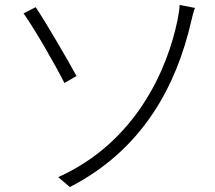

<svg xmlns="http://www.w3.org/2000/svg" viewBox="-20 -739 866 775"><path d="M75 -685C119 -624 206 -472 240 -404L289 -432C255 -494 166 -648 124 -710ZM215 -24 262 16C558 -136 693 -396 752 -654C754 -663 760 -689 767 -707L705 -719C705 -705 700 -675 697 -660C657 -463 531 -166 215 -24Z"/></svg>

Font: GenEiGothic-pro-Light
Style: Regular
Weight: 300
Designer: Ryoko NISHIZUKA (kana & ideographs); Paul D. Hunt (Latin, Greek & Cyrillic); Wenlong ZHANG (bopomofo); Sandoll Communica
Foundry: Adobe Systems Incorporated; o_tamon
Version: Version 1.000.140830